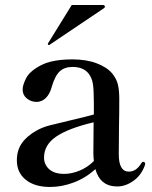

<svg xmlns="http://www.w3.org/2000/svg" viewBox="-20 -729 603 763"><path d="M557 -78 556 -73Q542 -33 510.5 -10.5Q479 12 446 12Q378 12 359 -57Q321 -22 273.5 -4Q226 14 179 14Q118 14 82.5 -14.5Q47 -43 47 -92Q47 -131 66.5 -159.5Q86 -188 125 -210Q148 -223 176.5 -230.5Q205 -238 261 -251Q337 -269 353 -274V-318Q353 -372 349 -396.5Q345 -421 331 -438Q310 -463 268 -463Q237 -463 218 -446Q199 -429 186 -385Q178 -355 162 -339.5Q146 -324 125 -324Q104 -324 87 -337.5Q70 -351 70 -373Q70 -392 84.5 -419.5Q99 -447 143.5 -470Q188 -493 268 -493Q323 -493 364 -477.5Q405 -462 426 -437Q443 -416 448.5 -393Q454 -370 454 -336Q454 -273 453 -236L452 -116Q452 -47 492 -47Q522 -47 542 -81Q545 -86 549 -86Q552 -86 554.5 -84Q557 -82 557 -78ZM353 -89Q351 -109 351 -121L352 -243Q251 -219 203 -186Q155 -153 155 -103Q155 -75 175.5 -56.5Q196 -38 235 -38Q265 -38 296.5 -51Q328 -64 353 -89ZM394 -697Q397 -700 397 -703Q397 -705 395 -707Q393 -709 390 -709H265L171 -557L170 -554Q170 -553 171 -551.5Q172 -550 174 -550L177 -551Z"/></svg>

Font: Shippori Mincho SemiBold
Style: Regular
Weight: 600
Designer: FONTDASU
Foundry: FONTDASU / Google Inc. / but / Adobe
Version: Version 3.110; ttfautohint (v1.8.3)